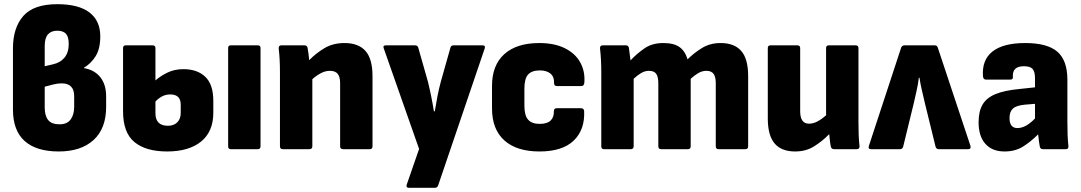

<svg xmlns="http://www.w3.org/2000/svg" viewBox="-20 -714 5176 919"><path d="M261 11Q154 11 98 -39Q42 -89 42 -190V-482Q42 -581 91.5 -637.5Q141 -694 255 -694Q356 -694 408 -654.5Q460 -615 460 -540Q460 -481 438 -445.5Q416 -410 382 -390V-388Q433 -379 460.5 -344Q488 -309 488 -253V-202Q488 -99 428 -44Q368 11 261 11ZM194 -397 233 -406Q269 -414 289 -438.5Q309 -463 309 -504Q309 -538 295.5 -552.5Q282 -567 254 -567Q225 -567 209.5 -549.5Q194 -532 194 -494ZM265 -119Q301 -119 318 -142Q335 -165 335 -202V-254Q335 -315 275 -315Q257 -315 236 -310Q215 -305 194 -299V-200Q194 -160 210.5 -139.5Q227 -119 265 -119Z M780 11Q678 11 623.5 -34Q569 -79 569 -181V-484Q569 -497 582 -497H710Q724 -497 724 -484V-329Q749 -351 782.5 -367Q816 -383 858 -383Q924 -383 962.5 -346.5Q1001 -310 1001 -231V-174Q1001 -84 942.5 -36.5Q884 11 780 11ZM724 -172Q724 -112 784 -112Q812 -112 828.5 -128.5Q845 -145 845 -173V-213Q845 -262 795 -262Q774 -262 756.5 -253Q739 -244 724 -228ZM1084 0Q1072 0 1072 -14V-484Q1072 -497 1084 -497H1214Q1227 -497 1227 -484V-14Q1227 0 1214 0Z M1333 0Q1320 0 1320 -14V-368Q1320 -400 1318.5 -428.5Q1317 -457 1314 -482Q1313 -497 1327 -497H1438Q1449 -497 1452 -486Q1457 -459 1460 -426Q1492 -459 1533 -483.5Q1574 -508 1629 -508Q1696 -508 1729.5 -470Q1763 -432 1763 -350V-14Q1763 0 1750 0H1622Q1608 0 1608 -14V-316Q1608 -346 1596.5 -360.5Q1585 -375 1559 -375Q1537 -375 1515.5 -363.5Q1494 -352 1475 -335V-14Q1475 0 1461 0Z M1938 185Q1922 185 1927 169L1986 -1L1817 -482Q1811 -497 1827 -497H1966Q1979 -497 1982 -486L2028 -324Q2036 -292 2043.5 -255Q2051 -218 2057 -181H2061Q2067 -218 2074 -254Q2081 -290 2090 -323L2136 -486Q2139 -497 2151 -497H2289Q2305 -497 2300 -482L2077 174Q2073 185 2061 185Z M2562 11Q2453 11 2394 -42Q2335 -95 2335 -195V-303Q2335 -402 2394 -455Q2453 -508 2561 -508Q2634 -508 2684 -483Q2734 -458 2757.5 -415Q2781 -372 2777 -319Q2776 -302 2762 -302H2646Q2632 -302 2632 -316Q2633 -347 2614.5 -362Q2596 -377 2564 -377Q2526 -377 2508 -357.5Q2490 -338 2490 -290V-208Q2490 -161 2508 -141Q2526 -121 2563 -121Q2599 -121 2615.5 -137Q2632 -153 2631 -182Q2631 -196 2645 -196H2761Q2775 -196 2776 -182Q2780 -93 2726 -41Q2672 11 2562 11Z M2870 0Q2858 0 2858 -14V-368Q2858 -430 2852 -482Q2851 -497 2865 -497H2976Q2987 -497 2990 -486Q2994 -460 2998 -425Q3029 -458 3065.5 -483Q3102 -508 3155 -508Q3205 -508 3232 -489Q3259 -470 3271 -430Q3302 -461 3340.5 -484.5Q3379 -508 3429 -508Q3495 -508 3528 -470Q3561 -432 3561 -350V-14Q3561 0 3548 0H3419Q3406 0 3406 -14V-316Q3406 -346 3395.5 -360.5Q3385 -375 3361 -375Q3341 -375 3323 -364.5Q3305 -354 3286 -337V-14Q3286 0 3273 0H3145Q3131 0 3131 -14V-316Q3131 -346 3121 -360.5Q3111 -375 3086 -375Q3067 -375 3049 -364.5Q3031 -354 3013 -337V-14Q3013 0 2999 0Z M3786 11Q3720 11 3687.5 -27.5Q3655 -66 3655 -147V-484Q3655 -497 3668 -497H3796Q3810 -497 3810 -484V-182Q3810 -122 3852 -122Q3873 -122 3894 -133.5Q3915 -145 3934 -162V-484Q3934 -497 3947 -497H4075Q4089 -497 4089 -484V-129Q4089 -97 4090 -69Q4091 -41 4094 -15Q4095 0 4081 0H3972Q3960 0 3957 -11Q3954 -24 3952.5 -39.5Q3951 -55 3949 -72Q3917 -39 3877.5 -14Q3838 11 3786 11Z M4149 0Q4134 0 4139 -16L4293 -485Q4297 -497 4310 -497H4454Q4466 -497 4469 -485L4625 -16Q4629 0 4614 0H4473Q4462 0 4458 -12L4407 -220Q4400 -252 4393 -280.5Q4386 -309 4381 -342H4378Q4374 -309 4367.5 -281Q4361 -253 4354 -221L4303 -12Q4299 0 4288 0Z M4788 11Q4729 11 4696.5 -25.5Q4664 -62 4664 -129Q4664 -180 4682.5 -212.5Q4701 -245 4743.5 -263Q4786 -281 4859 -288L4934 -296V-339Q4934 -371 4922.5 -384Q4911 -397 4881 -397Q4825 -397 4828 -347Q4830 -333 4816 -333H4699Q4687 -333 4685 -348Q4679 -427 4730.5 -467.5Q4782 -508 4887 -508Q4993 -508 5041 -466.5Q5089 -425 5089 -332V-129Q5089 -96 5090 -68.5Q5091 -41 5094 -15Q5095 0 5082 0H4971Q4960 0 4957 -12Q4953 -33 4949 -71Q4913 -35 4876 -12Q4839 11 4788 11ZM4812 -149Q4812 -101 4850 -101Q4890 -101 4934 -147V-217L4885 -213Q4844 -209 4828 -194Q4812 -179 4812 -149Z"/></svg>

Font: Sofia Sans Semi Condensed Black
Style: Regular
Weight: 900
Designer: Botio Nikoltchev, Ani Petrova
Foundry: lettersoup
Version: Version 4.100; ttfautohint (v1.8.4.7-5d5b)